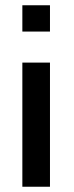

<svg xmlns="http://www.w3.org/2000/svg" viewBox="-20 -710 280 730"><path d="M65 0V-472H170V0ZM65 -590V-690H170V-590Z"/></svg>

Font: Coval
Style: Medium
Weight: 500
Foundry: Context Ltd
Version: Version 001.000